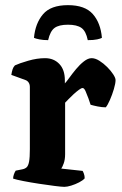

<svg xmlns="http://www.w3.org/2000/svg" viewBox="-20 -726 473 746"><path d="M230 0Q220 0 192.5 -3.5Q165 -7 132 -12Q99 -17 71 -22.5Q43 -28 31 -32Q31 -40 34 -48.5Q37 -57 41 -63L66 -68Q77 -70 83.5 -76Q90 -82 93 -98Q96 -114 96 -146V-388Q96 -398 91.5 -405Q87 -412 79 -415L24 -435Q26 -448 29 -457Q32 -466 38 -472Q55 -480 89.5 -490Q124 -500 155 -500Q189 -500 210.5 -477.5Q232 -455 232 -414V-402Q238 -408 249.5 -424Q261 -440 275.5 -457.5Q290 -475 306 -487.5Q322 -500 336 -500Q350 -500 366 -490Q382 -480 396.5 -465.5Q411 -451 420 -437Q429 -423 429 -415Q429 -402 422.5 -380Q416 -358 407 -337.5Q398 -317 391 -309Q376 -309 359 -312.5Q342 -316 332 -319Q329 -329 323.5 -344Q318 -359 312.5 -371.5Q307 -384 301 -384Q296 -384 286.5 -377Q277 -370 266 -360Q255 -350 246 -340.5Q237 -331 233 -327V-127Q233 -106 227.5 -91Q222 -76 218 -71L301 -62Q303 -59 306 -51Q309 -43 309 -33Q302 -25 287.5 -17.5Q273 -10 257 -5Q241 0 230 0ZM244 -706Q310 -706 340.5 -671.5Q371 -637 376 -579Q371 -576 357.5 -573Q344 -570 321 -570Q314 -605 296.5 -617.5Q279 -630 244 -630Q209 -630 192 -617.5Q175 -605 167 -570Q148 -570 133 -573Q118 -576 112 -579Q117 -635 147 -670.5Q177 -706 244 -706Z"/></svg>

Font: Texturina 12pt
Style: Bold
Weight: 700
Designer: Guillermo Torres Carreño
Foundry: Omnibus-Type
Version: Version 1.002